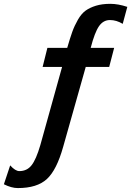

<svg xmlns="http://www.w3.org/2000/svg" viewBox="-100 -752 672 983"><path d="M551.8 -716.8 528.3 -629.9Q496.1 -649.4 462.9 -649.4Q428.7 -649.4 406.7 -617.7Q384.8 -585.9 364.3 -506.8H484.4L459 -409.2H338.9L223.6 -1Q190.4 118.2 140.1 164.6Q89.8 210.9 -8.8 210.9Q-41 210.9 -80.1 191.4L-47.9 94.7Q-21.5 124 -1 124Q38.1 124 61.5 94.2Q85 64.5 106.4 -8.8L217.8 -409.2H118.2L142.6 -506.8H244.1Q258.8 -557.6 270 -588.9Q281.2 -620.1 298.8 -650.9Q316.4 -681.6 337.9 -697.3Q359.4 -712.9 391.1 -722.7Q422.9 -732.4 464.8 -732.4Q504.9 -732.4 551.8 -716.8Z"/></svg>

Font: FreeUniversal
Style: Bold
Weight: 700
Version: Version 1.001 March 22, 2017